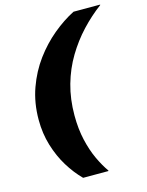

<svg xmlns="http://www.w3.org/2000/svg" viewBox="-129 -829 794 1037"><g transform="rotate(-15 267.5 -310.0)"><path d="M246 -207Q246 -299 268.5 -378.5Q291 -458 331.5 -525.5Q372 -593 424 -648.5Q476 -704 534 -747L535 -750H386Q325 -719 266 -670Q207 -621 159 -556Q111 -491 82 -410Q53 -329 53 -234Q53 -158 73.5 -90.5Q94 -23 128 32.5Q162 88 204 130H345L346 127Q321 92 298 43Q275 -6 260.5 -69Q246 -132 246 -207Z"/></g></svg>

Font: Roboto Serif 20pt Black
Style: Italic
Weight: 900
Italic angle: -10°
Version: Version 1.008